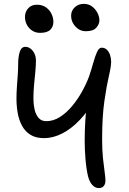

<svg xmlns="http://www.w3.org/2000/svg" viewBox="-20 -952 662 984"><path d="M487 12Q468.4 12 453.8 -3.3Q439.2 -18.6 431.4 -47.6Q422.2 -86 418.1 -136.5Q414 -187 414 -229Q414 -281.6 417.3 -335Q420.6 -388.4 427 -436.9Q433.4 -485.4 442 -522L470 -452Q434.2 -385 389.9 -338.3Q345.6 -291.6 298.5 -267.8Q251.4 -244 206 -244Q163.2 -244 135.6 -261.5Q108 -279 92.4 -308.4Q76.8 -337.8 70.6 -373.6Q64.4 -409.4 64.4 -446.2Q64.4 -475.4 66.6 -506.3Q68.8 -537.2 71 -568.3Q73.2 -599.4 73.2 -629.2Q73.2 -659.4 81.1 -685.7Q89 -712 110.2 -712Q124 -712 136.2 -702.9Q148.4 -693.8 156.3 -677.9Q164.2 -662 164.2 -640.4Q164.2 -618.4 161.2 -586.1Q158.2 -553.8 154.7 -517.7Q151.2 -481.6 151.2 -446Q151.2 -417.8 157.1 -391.4Q163 -365 177.5 -348Q192 -331 217.2 -331Q253.4 -331 287 -352.3Q320.6 -373.6 349.5 -408.3Q378.4 -443 400.5 -482.9Q422.6 -522.8 436 -559Q448.8 -596.8 458.2 -630.7Q467.6 -664.6 477.5 -686.1Q487.4 -707.6 501 -707.6Q516.6 -707.6 527.4 -697.4Q538.2 -687.2 543.9 -670.6Q549.6 -654 549.6 -635.4Q549.6 -611.4 538.1 -562.5Q526.6 -513.6 515 -434.2Q503.4 -354.8 503.4 -237.8Q503.4 -182.6 507.7 -141.4Q512 -100.2 516.2 -71.6Q520.4 -43 520.4 -26.6Q520.4 -14.2 516.2 -5.5Q512 3.2 504.6 7.6Q497.2 12 487 12ZM419.8 -792Q389 -792 366.7 -815.9Q344.4 -839.8 344.4 -871Q344.4 -897 363 -914.6Q381.6 -932.2 409 -932.2Q434.2 -932.2 451.9 -918.8Q469.6 -905.4 479.5 -885.9Q489.4 -866.4 489.4 -847.4Q489.4 -828.2 473.6 -810.1Q457.8 -792 419.8 -792ZM185.2 -783.6Q162.8 -783.6 145.4 -794.8Q128 -806 118 -824.6Q108 -843.2 108 -864.8Q108 -891.6 124.7 -909.7Q141.4 -927.8 168.6 -927.8Q196.8 -927.8 215.6 -914.4Q234.4 -901 244 -881Q253.6 -861 253.6 -840.4Q253.6 -815.2 237.7 -799.4Q221.8 -783.6 185.2 -783.6Z"/></svg>

Font: Shantell Sans Light
Style: Regular
Weight: 300
Designer: Stephen Nixon, Anya Danilova, Shantell Martin
Foundry: Arrow Type
Version: Version 1.011;[c5ecc13dd]